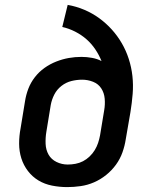

<svg xmlns="http://www.w3.org/2000/svg" viewBox="-20 -755 640 783"><path d="M254 8Q223 8 192.5 2Q162 -4 137 -19Q112 -34 94 -57.5Q76 -81 67 -109.5Q58 -138 58 -169.5Q58 -201 64 -232L82 -342Q86 -368 95.5 -393Q105 -418 122 -440Q139 -462 161.5 -478Q184 -494 209.5 -504Q235 -514 260.5 -518.5Q286 -523 312 -523Q334 -523 355.5 -519Q377 -515 394 -506Q384 -531 368.5 -554Q353 -577 332.5 -595Q312 -613 286.5 -626Q261 -639 234 -645L256 -735Q291 -729 324 -715Q357 -701 385 -680.5Q413 -660 436 -634.5Q459 -609 476.5 -579Q494 -549 505 -515Q516 -481 520 -445Q524 -409 521 -372Q518 -335 512 -298L493 -188Q489 -161 479.5 -134Q470 -107 453 -83.5Q436 -60 413 -41.5Q390 -23 363.5 -11.5Q337 0 309 4Q281 8 254 8ZM256 -84Q272 -84 288 -87Q304 -90 318.5 -97.5Q333 -105 345.5 -117Q358 -129 366.5 -143Q375 -157 380 -172Q385 -187 388 -203L405 -306Q409 -329 407 -352.5Q405 -376 393 -394.5Q381 -413 359.5 -421.5Q338 -430 315 -430Q293 -430 271 -424.5Q249 -419 230.5 -404.5Q212 -390 201.5 -369.5Q191 -349 187 -327L169 -217Q165 -193 166 -168.5Q167 -144 178 -124.5Q189 -105 210.5 -94.5Q232 -84 256 -84Q256 -84 256 -84Q256 -84 256 -84Z"/></svg>

Font: Iosevka Curly Slab SmBdEx
Style: Italic
Weight: 600
Width: 7
Italic angle: -9°
Monospace: yes
Designer: Belleve Invis
Foundry: Belleve Invis
Version: Version 11.1.0; ttfautohint (v1.8.3)